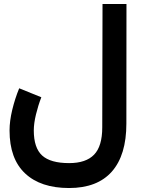

<svg xmlns="http://www.w3.org/2000/svg" viewBox="-20 -697 712 971"><path d="M189 -205.1Q172.9 -163.6 161.9 -118.2Q150.9 -72.8 150.9 -37.1Q150.9 50.8 193.1 89.4Q235.4 127.9 329.6 127.9Q414.6 127.9 455.8 85.2Q497.1 42.5 497.1 -52.7L498.5 -676.8H619.6L619.1 -71.8Q619.1 87.4 545.7 170.7Q472.2 253.9 329.1 253.9Q185.5 253.9 106.9 179.9Q28.3 106 28.3 -37.1Q28.3 -85 42 -141.8Q55.7 -198.7 77.1 -250.5Z"/></svg>

Font: Vazir FD
Style: Bold-FD
Weight: 700
Designer: Saber Rastikerdar
Foundry: Saber Rastikerdar
Version: Version 30.1.0